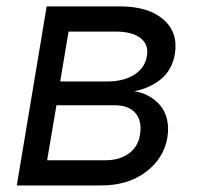

<svg xmlns="http://www.w3.org/2000/svg" viewBox="-20 -565 601 585"><path d="M31.2 0 122.2 -545.5H345.2Q432.2 -545.5 477.8 -505.7Q523.4 -465.9 512.8 -400.6Q504.6 -353 471.9 -325.1Q439.3 -297.2 389.2 -286.9Q411.9 -283.7 431.6 -273.3Q451.3 -262.8 466.6 -245.7Q481.9 -228.7 488.5 -202.8Q495 -176.8 490.1 -146.3Q479 -82 424.4 -41Q369.7 0 288.4 0ZM123.6 -76.7H301.1Q344.5 -76.7 372.7 -97.5Q400.9 -118.3 406.2 -153.4Q413.7 -195.7 393.1 -220Q372.5 -244.3 329.5 -244.3H152ZM163.4 -316.8H306.8Q356.9 -316.8 389.6 -337.7Q422.2 -358.7 427.6 -394.9Q433.9 -429 408.2 -448.9Q382.5 -468.8 332.4 -468.8H188.9Z"/></svg>

Font: Karasuma Gothic
Style: Italic
Weight: 400
Italic angle: -9.39999°
Designer: Rasmus Andersson / Ryoko Nishizuka
Foundry: Genbu
Version: Version 1.00